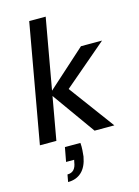

<svg xmlns="http://www.w3.org/2000/svg" viewBox="-141 -797 818 1126"><g transform="rotate(-15 268.0 -234.5)"><path d="M356 0 159 -276 407 -499H535L238 -246L246 -311L476 0ZM24 0 152 -720H252L124 0ZM128 251 136 207Q161 207 175 192Q189 177 193 148L196 134H147L163 48H257Q259 70 257.5 91Q256 112 254 130Q243 191 210.5 221Q178 251 128 251Z"/></g></svg>

Font: DM Sans 20pt Medium
Style: Italic
Weight: 500
Italic angle: -10°
Version: Version 4.004;gftools[0.9.30]